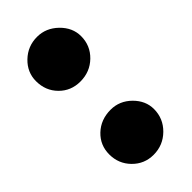

<svg xmlns="http://www.w3.org/2000/svg" viewBox="-24 -780 382 382"><g transform="rotate(45 166.5 -589.5)"><path d="M62 -652.8Q88.4 -652.8 106.7 -634Q125 -615.2 125 -587.9Q125 -561.5 106.9 -543.7Q88.9 -525.9 62 -525.9Q37.1 -525.9 19 -544.7Q1 -563.5 1 -589.8Q1 -614.7 19.5 -633.8Q38.1 -652.8 62 -652.8ZM267.1 -652.8Q293.5 -652.8 312.3 -633.8Q331.1 -614.7 331.1 -587.9Q331.1 -562 312.7 -543.9Q294.4 -525.9 268.1 -525.9Q242.2 -525.9 224.6 -544.4Q207 -563 207 -590.8Q207 -615.7 225.3 -634.3Q243.7 -652.8 267.1 -652.8Z"/></g></svg>

Font: Accordance
Style: Bold
Weight: 700
Version: Version 1.2 (build January 31, 2020) Miklal Software Solutio